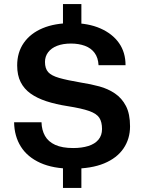

<svg xmlns="http://www.w3.org/2000/svg" viewBox="-20 -834 705 939"><path d="M333 -9Q240 -9 177 -37.5Q114 -66 82 -117Q50 -168 49 -236H183Q184 -198 200 -169.5Q216 -141 250 -125.5Q284 -110 338 -110Q380 -110 412 -120Q444 -130 461.5 -151Q479 -172 479 -203Q479 -237 466 -257.5Q453 -278 416.5 -291Q380 -304 310 -315Q252 -324 206.5 -339Q161 -354 129.5 -376.5Q98 -399 81 -432.5Q64 -466 64 -514Q64 -578 96.5 -624.5Q129 -671 188.5 -696Q248 -721 331 -721Q412 -721 471 -695Q530 -669 562 -623.5Q594 -578 594 -515H462Q460 -552 442.5 -575.5Q425 -599 395 -610Q365 -621 327 -621Q288 -621 259.5 -610Q231 -599 215.5 -578.5Q200 -558 200 -531Q200 -499 215.5 -481.5Q231 -464 269 -453Q307 -442 377 -430Q423 -423 465.5 -411.5Q508 -400 542 -377Q576 -354 596 -315.5Q616 -277 616 -216Q616 -155 584 -108Q552 -61 489.5 -35Q427 -9 333 -9ZM288 85V-57H378V85ZM288 -661V-814H378V-661Z"/></svg>

Font: Mona Sans ExtraLight SemiBold
Style: Regular
Weight: 600
Version: Version 2.000